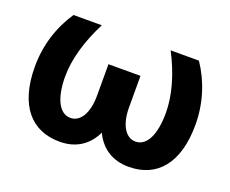

<svg xmlns="http://www.w3.org/2000/svg" viewBox="-95 -699 1034 862"><g transform="rotate(20 421.5 -268.0)"><path d="M257 -546H122C69 -468 38 -372 38 -270C38 -83 123 10 257 10C336 10 391 -28 422 -93C453 -28 508 10 587 10C720 10 805 -83 805 -270C805 -372 774 -468 721 -546H586C636 -450 662 -357 662 -274C662 -171 631 -107 577 -107C531 -107 498 -157 498 -242V-392H345V-242C345 -157 313 -107 266 -107C213 -107 181 -171 181 -274C181 -357 208 -450 257 -546Z"/></g></svg>

Font: Wafeq
Style: Bold
Weight: 700
Designer: Rasmus Andersson & Azza Alameddine
Foundry: Google & TypeTogether
Version: Version 3.000;FEAKit 1.0